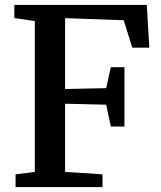

<svg xmlns="http://www.w3.org/2000/svg" viewBox="-20 -763 656 783"><path d="M122 -62V-677L38.5 -689.5V-743H578.5L589 -568.5H519.5L484.5 -680.5L245.5 -689V-400L413 -403.5L432 -489H487.5V-247H432L413 -336L245.5 -340V-62L398 -52V0H43.5V-52Z"/></svg>

Font: Merriweather 24pt SemiBold
Style: Regular
Weight: 600
Designer: Eben Sorkin
Foundry: Eben Sorkin
Version: Version 2.100